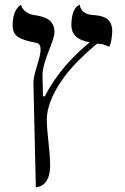

<svg xmlns="http://www.w3.org/2000/svg" viewBox="-20 -582 522 804"><path d="M176 -81C176 -146 217 -230 291 -310C309 -329 346 -367 387 -399C405 -399 419 -395 437 -386C446 -397 450 -440 450 -450C450 -506 413 -516 371 -519C346 -520 318 -530 314 -562C314 -562 279 -556 279 -476C279 -437 305 -413 356 -405C287 -349 214 -271 168 -179H160L158 -267C158 -328 208 -408 208 -448C208 -502 163 -513 123 -519C104 -521 74 -535 68 -562C68 -562 33 -547 33 -476C33 -431 59 -417 130 -403C145 -401 150 -389 150 -375C150 -336 120 -277 120 -235V-233L130 202C137 202 190 199 190 111C190 53 176 -27 176 -81Z"/></svg>

Font: Libertinus Sans
Style: Regular
Weight: 400
Designer: Philipp H. Poll, Khaled Hosny
Foundry: Caleb Maclennan
Version: Version 7.050;RELEASE